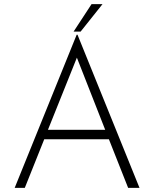

<svg xmlns="http://www.w3.org/2000/svg" viewBox="-20 -909 746 929"><path d="M507 -235H194L100 0H51L351 -741H355L655 0H600ZM489 -281 352 -630 212 -281ZM370 -756H336L423 -889H476Z"/></svg>

Font: Josefin Sans Light
Style: Regular
Weight: 300
Designer: Santiago Orozco
Foundry: Typemade
Version: Version 2.000